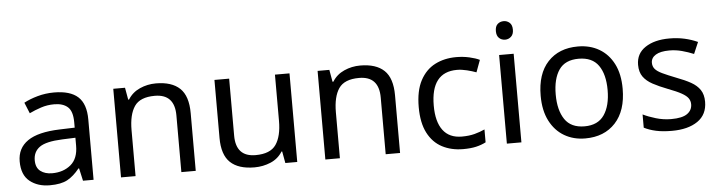

<svg xmlns="http://www.w3.org/2000/svg" viewBox="-46 -942 4329 1157"><g transform="rotate(-5 2118.5 -363.5)"><path d="M288 -545Q386 -545 433 -502Q480 -459 480 -365V0H416L399 -76H395Q360 -32 321.5 -11Q283 10 215 10Q142 10 94 -28.5Q46 -67 46 -149Q46 -229 109 -272.5Q172 -316 303 -320L394 -323V-355Q394 -422 365 -448Q336 -474 283 -474Q241 -474 203 -461.5Q165 -449 132 -433L105 -499Q140 -518 188 -531.5Q236 -545 288 -545ZM314 -259Q214 -255 175.5 -227Q137 -199 137 -148Q137 -103 164.5 -82Q192 -61 235 -61Q303 -61 348 -98.5Q393 -136 393 -214V-262Z M904 -546Q1000 -546 1049 -499.5Q1098 -453 1098 -349V0H1011V-343Q1011 -472 891 -472Q802 -472 768 -422Q734 -372 734 -278V0H646V-536H717L730 -463H735Q761 -505 807 -525.5Q853 -546 904 -546Z M1712 -536V0H1640L1627 -71H1623Q1597 -29 1551 -9.5Q1505 10 1453 10Q1356 10 1307 -36.5Q1258 -83 1258 -185V-536H1347V-191Q1347 -63 1466 -63Q1555 -63 1589.5 -113Q1624 -163 1624 -257V-536Z M2140 -546Q2236 -546 2285 -499.5Q2334 -453 2334 -349V0H2247V-343Q2247 -472 2127 -472Q2038 -472 2004 -422Q1970 -372 1970 -278V0H1882V-536H1953L1966 -463H1971Q1997 -505 2043 -525.5Q2089 -546 2140 -546Z M2715 10Q2644 10 2588.5 -19Q2533 -48 2501.5 -109Q2470 -170 2470 -265Q2470 -364 2503 -426Q2536 -488 2592.5 -517Q2649 -546 2721 -546Q2762 -546 2800 -537.5Q2838 -529 2862 -517L2835 -444Q2811 -453 2779 -461Q2747 -469 2719 -469Q2561 -469 2561 -266Q2561 -169 2599.5 -117.5Q2638 -66 2714 -66Q2758 -66 2791.5 -75Q2825 -84 2853 -97V-19Q2826 -5 2793.5 2.5Q2761 10 2715 10Z M3025 -737Q3045 -737 3060.5 -723.5Q3076 -710 3076 -681Q3076 -653 3060.5 -639Q3045 -625 3025 -625Q3003 -625 2988 -639Q2973 -653 2973 -681Q2973 -710 2988 -723.5Q3003 -737 3025 -737ZM3068 -536V0H2980V-536Z M3704 -269Q3704 -136 3636.5 -63Q3569 10 3454 10Q3383 10 3327.5 -22.5Q3272 -55 3240 -117.5Q3208 -180 3208 -269Q3208 -402 3275 -474Q3342 -546 3457 -546Q3530 -546 3585.5 -513.5Q3641 -481 3672.5 -419.5Q3704 -358 3704 -269ZM3299 -269Q3299 -174 3336.5 -118.5Q3374 -63 3456 -63Q3537 -63 3575 -118.5Q3613 -174 3613 -269Q3613 -364 3575 -418Q3537 -472 3455 -472Q3373 -472 3336 -418Q3299 -364 3299 -269Z M4192 -148Q4192 -70 4134 -30Q4076 10 3978 10Q3922 10 3881.5 1Q3841 -8 3810 -24V-104Q3842 -88 3887.5 -74.5Q3933 -61 3980 -61Q4047 -61 4077 -82.5Q4107 -104 4107 -140Q4107 -160 4096 -176Q4085 -192 4056.5 -208Q4028 -224 3975 -244Q3923 -264 3886 -284Q3849 -304 3829 -332Q3809 -360 3809 -404Q3809 -472 3864.5 -509Q3920 -546 4010 -546Q4059 -546 4101.5 -536.5Q4144 -527 4181 -510L4151 -440Q4117 -454 4080 -464Q4043 -474 4004 -474Q3950 -474 3921.5 -456.5Q3893 -439 3893 -409Q3893 -387 3906 -371.5Q3919 -356 3949.5 -341.5Q3980 -327 4031 -307Q4082 -288 4118 -268Q4154 -248 4173 -219.5Q4192 -191 4192 -148Z"/></g></svg>

Font: Noto Sans Tifinagh Ghat
Style: Regular
Weight: 400
Designer: JamraPatel
Foundry: JamraPatel LLC
Version: Version 2.006; ttfautohint (v1.8.4.7-5d5b)